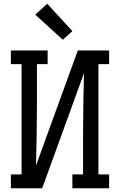

<svg xmlns="http://www.w3.org/2000/svg" viewBox="-20 -1004 640 1024"><path d="M38 0V-74H95V-662H38V-735H234V-662H177V-441Q177 -361 175.5 -281Q174 -201 172 -121L395 -735H562V-662H505V-74H562V0H366V-74H423V-294Q423 -374 424.5 -454Q426 -534 428 -614L205 0ZM315 -792 168 -926 232 -984 366 -838Z"/></svg>

Font: Iosevka Curly Slab Extended
Style: Regular
Weight: 400
Width: 7
Monospace: yes
Designer: Belleve Invis
Foundry: Belleve Invis
Version: Version 11.1.0; ttfautohint (v1.8.3)